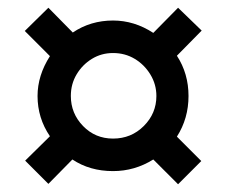

<svg xmlns="http://www.w3.org/2000/svg" viewBox="-20 -601 586 496"><path d="M77 -353Q77 -406 109 -456L44 -521L105 -581L168 -517Q214 -548 272 -548Q327 -548 376 -516L440 -581L501 -522L437 -457Q467 -411 467 -353Q467 -295 437 -248L500 -185L440 -125L376 -189Q328 -159 272 -159Q212 -159 167 -189L105 -126L45 -186L109 -249Q77 -296 77 -353ZM163 -353Q163 -308 194.5 -275.5Q226 -243 272 -243Q319 -243 351.5 -275.5Q384 -308 384 -353Q384 -383 368.5 -408.5Q353 -434 328 -449Q303 -464 272 -464Q242 -464 217.5 -449Q193 -434 178 -409Q163 -384 163 -353Z"/></svg>

Font: Noto Sans ExtraCondensed
Style: Bold
Weight: 700
Width: 2
Designer: Monotype Design Team
Foundry: Monotype Imaging Inc.
Version: Version 2.013; ttfautohint (v1.8.4.7-5d5b)